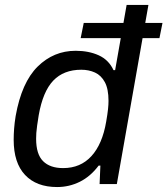

<svg xmlns="http://www.w3.org/2000/svg" viewBox="-20 -743 676 775"><path d="M210.5 12Q127 12 81.1 -36.9Q35.2 -85.7 35.2 -178.8Q35.2 -200.2 37 -224Q38.8 -247.9 43.2 -274.8Q67.3 -410.4 131.9 -474.2Q196.5 -538 285.5 -538Q338 -538 378.4 -519.8Q418.8 -501.5 438.2 -459.9H444.7L491.1 -723H579.1L451.6 0H382L385.2 -74.6H378.2Q345.4 -30.8 302.4 -9.4Q259.4 12 210.5 12ZM234.9 -64.5Q305.1 -64.5 349.2 -113Q393.3 -161.5 408.6 -251.9Q414.1 -283.5 416 -302.2Q418 -321 418 -335.8Q418 -384.1 403.1 -411.5Q388.3 -438.9 363.4 -450.2Q338.4 -461.5 308.2 -461.5Q237.1 -461.5 195.1 -417.7Q153.1 -373.8 136.3 -278.2Q132.4 -253.6 129.9 -236.3Q127.4 -219 126.6 -206.4Q125.8 -193.7 125.8 -182.8Q125.8 -120.4 153.9 -92.5Q182 -64.5 234.9 -64.5ZM305.6 -589.1 318 -650.4H635.9L623.6 -589.1Z"/></svg>

Font: Archivo Variable SemiBold
Style: Italic
Weight: 600
Italic angle: -10°
Designer: Hector Gatti
Foundry: Omnibus-Type
Version: Version 2.001